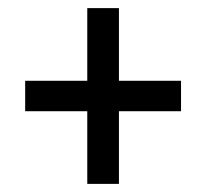

<svg xmlns="http://www.w3.org/2000/svg" viewBox="-20 -594 508 473"><path d="M195 -141V-320H42V-395H195V-574H273V-395H426V-320H273V-141Z"/></svg>

Font: Noto Serif Lao Condensed Black
Style: Regular
Weight: 900
Width: 3
Designer: Monotype Design Team
Foundry: Monotype Imaging Inc.
Version: Version 2.003; ttfautohint (v1.8.4.7-5d5b)